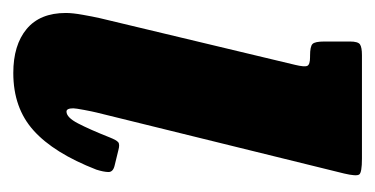

<svg xmlns="http://www.w3.org/2000/svg" viewBox="-162 -399 578 296"><g transform="rotate(90 127.0 -251.0)"><path d="M246.5 -492.5 152.5 -111Q151 -105 148.5 -91.8Q146 -78.5 146 -75Q146 -64.5 151 -64.5Q160 -64.5 169.2 -82.2Q178.5 -100 191 -131.5Q195 -141.5 198.2 -144.2Q201.5 -147 210.5 -144.5L235 -138.5Q244.5 -136 244.2 -128.8Q244 -121.5 240.5 -110.5Q215 -45 180.2 -13.8Q145.5 17.5 91.5 17.5Q48.5 17.5 23.8 -3Q-1 -23.5 -1 -63.5Q-1 -74 1.8 -89.5Q4.5 -105 7 -116L79 -417Q82.5 -431.5 80.5 -435.8Q78.5 -440 67 -440H65Q50.5 -440 46.8 -443.8Q43 -447.5 43 -462V-501.5Q43 -514 47.5 -517Q52 -520 64 -520H223.5Q245 -520 248 -515.8Q251 -511.5 246.5 -492.5Z"/></g></svg>

Font: Besley* Condensed
Style: Bold Italic
Weight: 700
Width: 3
Italic angle: -13°
Designer: Owen Earl
Foundry: indestructible type*
Version: Version 3.000; ttfautohint (v1.8.3)